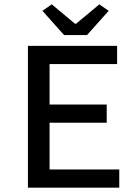

<svg xmlns="http://www.w3.org/2000/svg" viewBox="-20 -867 640 887"><path d="M109 0V-655H521V-571H209V-384H473V-300H209V-84H531V0ZM276 -705 176 -817 219 -847 327 -757H331L439 -847L482 -817L382 -705Z"/></svg>

Font: Source Code Pro Medium
Style: Regular
Weight: 500
Monospace: yes
Designer: Paul D. Hunt, Teo Tuominen
Foundry: Adobe Systems Incorporated
Version: Version 2.030;PS 1.000;hotconv 16.6.51;makeotf.lib2.5.65220